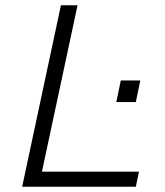

<svg xmlns="http://www.w3.org/2000/svg" viewBox="-20 -708 626 728"><path d="M421 -321 438 -403H512L495 -321ZM64 0 211 -688H274L139 -57H507L495 0Z"/></svg>

Font: Saira SemiExpanded Light
Style: Italic
Weight: 300
Width: 6
Italic angle: -12°
Designer: Hector Gatti with collaboration of the Omnibus-Type team
Foundry: Omnibus-Type
Version: Version 1.101